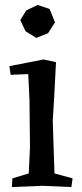

<svg xmlns="http://www.w3.org/2000/svg" viewBox="-20 -750 330 775"><path d="M86 -708 132 -730 180 -714 202 -660 174 -616 127 -597 83 -624 62 -669ZM199 -363 193 -263 196 -166 200 -50 273 -30 268 5 150 0 28 5 30 -30 96 -50 101 -155 99 -347 94 -451 23 -448 18 -483 156 -510 206 -499Z"/></svg>

Font: Alike Angular
Style: Regular
Weight: 400
Version: Version 1.210